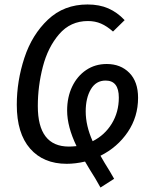

<svg xmlns="http://www.w3.org/2000/svg" viewBox="-20 -720 687 858"><path d="M429 -24 447 7Q474 50 490 79L429 118Q406 76 382 39L360 2Q317 12 278 12Q174 12 114.5 -56Q55 -124 55 -252Q55 -358 89 -461.5Q123 -565 194.5 -632.5Q266 -700 371 -700Q424 -700 464 -682.5Q504 -665 537 -630L485 -579Q458 -603 431.5 -614.5Q405 -626 373 -626Q295 -626 244.5 -567.5Q194 -509 171.5 -422Q149 -335 149 -246Q149 -65 288 -65Q300 -65 322 -67Q280 -154 280 -226Q280 -286 302.5 -333Q325 -380 365 -407Q405 -434 457 -434Q519 -434 558 -394.5Q597 -355 597 -283Q597 -198 551 -130Q505 -62 429 -24ZM511 -284Q511 -360 452 -360Q409 -360 386 -321Q363 -282 363 -222Q363 -158 394 -89Q448 -116 479.5 -167.5Q511 -219 511 -284Z"/></svg>

Font: Fira Sans Condensed
Style: Italic
Weight: 400
Width: 3
Italic angle: -8°
Designer: bBox Type GmbH & Carrois Corporate GbR & Edenspiekermann AG
Foundry: bBox Type GmbH & Carrois Corporate GbR & Edenspiekermann AG
Version: Version 4.301